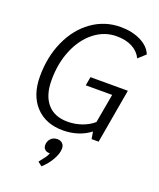

<svg xmlns="http://www.w3.org/2000/svg" viewBox="-173 -815 979 1182"><g transform="rotate(20 316.5 -223.5)"><path d="M340 -356H585L523 0H477L469 -47Q433 -19 387.5 -4.5Q342 10 291 10Q178 10 112 -61Q46 -132 46 -255Q46 -383 93 -487Q140 -591 223.5 -650.5Q307 -710 411 -710Q486 -710 542.5 -682Q599 -654 618 -606L571 -563Q551 -604 509 -626Q467 -648 407 -648Q327 -648 261.5 -597Q196 -546 158.5 -457Q121 -368 121 -258Q121 -158 167.5 -104Q214 -50 300 -50Q348 -50 392.5 -65.5Q437 -81 469 -109L503 -299H330ZM326 117Q326 149 303 190Q280 231 244 263L217 242Q238 216 248.5 201.5Q259 187 266 170H260Q243 170 232 159.5Q221 149 221 132Q221 106 237.5 89Q254 72 280 72Q301 72 313.5 84.5Q326 97 326 117Z"/></g></svg>

Font: Sarabun Light
Style: Italic
Weight: 300
Italic angle: -10°
Designer: Suppakit Chalermlarp | Katatrad Co.,Ltd.
Foundry: Cadson Demak Co.,Ltd.
Version: Version 1.000; ttfautohint (v1.6)